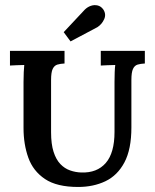

<svg xmlns="http://www.w3.org/2000/svg" viewBox="-20 -727 611 759"><path d="M235.1 -476Q218.6 -475.2 206.6 -471.6Q194.7 -467.9 188.3 -454.5Q181.9 -441.1 181.9 -410.7V-204.3Q181.9 -157.3 191.8 -126.7Q201.7 -96.1 218.6 -78.5Q235.4 -60.9 256.9 -53.4Q278.3 -45.8 301.1 -45.1Q363.4 -42.9 398.1 -82.7Q432.7 -122.5 432.7 -205.7V-402.6Q432.7 -422.8 433.4 -441.7Q434.2 -460.6 435.6 -470.1Q423.2 -469.7 405 -469.2Q386.9 -468.6 378.4 -467.9V-525.9H552.6V-476Q535.8 -475.2 523.8 -471.6Q511.9 -467.9 505.7 -454.5Q499.4 -441.1 499.4 -410.7V-223Q499.4 -136.8 471.9 -85.1Q444.4 -33.4 396.8 -10.6Q349.1 12.1 289 12.1Q204.6 12.1 157.7 -19.4Q110.7 -51 91.9 -103.8Q73 -156.6 73 -220.8V-402.6Q73 -422.8 73.9 -441.7Q74.8 -460.6 75.9 -470.1Q64.2 -469.7 45.8 -469.2Q27.5 -468.6 19.4 -467.9V-525.9H235.1ZM258.9 -563.3 231.8 -599.9 315 -688.7Q325.6 -699.3 339 -703.9Q352.4 -708.5 365.6 -705.5Q378.8 -702.6 388 -690.1Q400.8 -671.1 391.8 -651.1Q382.8 -631.1 365.2 -619.7Z"/></svg>

Font: Parastoo
Style: Regular
Weight: 400
Foundry: Saber Rastikerdar (saber.rastikerdar@gmail.com)
Version: Version 3.000